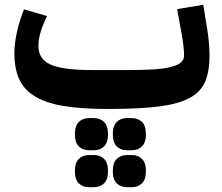

<svg xmlns="http://www.w3.org/2000/svg" viewBox="-20 -442 923 800"><path d="M431 12Q322 12 247.5 0Q173 -12 127 -39.5Q81 -67 60.5 -111Q40 -155 40 -220Q40 -260 50.5 -308Q61 -356 80 -403L176 -375Q159 -341 149.5 -309.5Q140 -278 140 -253Q140 -224 152 -204.5Q164 -185 191 -173Q218 -161 262 -155.5Q306 -150 371 -150H511Q577 -150 622 -153Q667 -156 694.5 -163.5Q722 -171 734.5 -182.5Q747 -194 747 -211Q747 -226 744.5 -249.5Q742 -273 735 -311L718 -404L827 -422L842 -329Q847 -302 850 -269Q853 -236 853 -211Q853 -144 834.5 -101Q816 -58 768.5 -33Q721 -8 639.5 2Q558 12 431 12ZM509 338Q483 338 466.5 322Q450 306 450 271Q450 236 466.5 220Q483 204 509 204H529Q555 204 571.5 220Q588 236 588 271Q588 306 571.5 322Q555 338 529 338ZM509 184Q483 184 466.5 168Q450 152 450 117Q450 82 466.5 66Q483 50 509 50H529Q555 50 571.5 66Q588 82 588 117Q588 152 571.5 168Q555 184 529 184ZM351 338Q325 338 308.5 322Q292 306 292 271Q292 236 308.5 220Q325 204 351 204H371Q397 204 413.5 220Q430 236 430 271Q430 306 413.5 322Q397 338 371 338ZM351 184Q325 184 308.5 168Q292 152 292 117Q292 82 308.5 66Q325 50 351 50H371Q397 50 413.5 66Q430 82 430 117Q430 152 413.5 168Q397 184 371 184Z"/></svg>

Font: IBM Plex Arabic
Style: Bold
Weight: 700
Designer: Mike Abbink, Paul van der Laan, Pieter van Rosmalen, Wael Morcos, Khajak Apelian
Foundry: Bold Monday
Version: Version 1.0